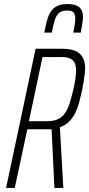

<svg xmlns="http://www.w3.org/2000/svg" viewBox="-20 -929 441 949"><path d="M10 0 156 -688H286Q332 -688 356.5 -675.5Q381 -663 391 -641Q401 -619 401 -590Q401 -583 399 -566Q397 -549 394 -528Q391 -507 387 -488Q380 -457 372.5 -427.5Q365 -398 353 -373Q341 -348 322.5 -329Q304 -310 276 -300L293 0H249L235 -290Q230 -290 224 -290Q218 -290 212 -290H115L53 0ZM123 -330H213Q246 -330 267.5 -340.5Q289 -351 302.5 -371.5Q316 -392 325 -421.5Q334 -451 343 -488Q349 -515 352.5 -538Q356 -561 356 -580Q356 -602 350 -616.5Q344 -631 328.5 -639Q313 -647 284 -647H190ZM199 -768Q205 -799 211.5 -824.5Q218 -850 229.5 -869Q241 -888 261 -898.5Q281 -909 312 -909Q343 -909 359.5 -901Q376 -893 383 -879Q390 -865 390 -846Q390 -830 386.5 -810.5Q383 -791 379 -768H342Q347 -790 349.5 -808Q352 -826 352 -839Q352 -858 343.5 -867.5Q335 -877 312 -877Q286 -877 272 -865Q258 -853 250.5 -829Q243 -805 236 -768Z"/></svg>

Font: Saira ExtraCondensed ExtraLight
Style: Italic
Weight: 250
Width: 2
Italic angle: -12°
Designer: Hector Gatti with collaboration of the Omnibus-Type team
Foundry: Omnibus-Type
Version: Version 1.101